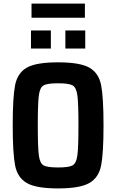

<svg xmlns="http://www.w3.org/2000/svg" viewBox="-20 -1044 649 1072"><path d="M51 -344Q51 -502 64.5 -569.5Q78 -637 130 -666.5Q182 -696 304 -696Q426 -696 478.5 -666.5Q531 -637 544.5 -569Q558 -501 558 -344Q558 -187 544.5 -119.5Q531 -52 478.5 -22Q426 8 304 8Q182 8 130 -22Q78 -52 64.5 -119.5Q51 -187 51 -344ZM418 -344Q418 -468 412 -512Q406 -556 385 -567.5Q364 -579 304 -579Q244 -579 223.5 -567.5Q203 -556 197 -512.5Q191 -469 191 -344Q191 -219 197 -175.5Q203 -132 223.5 -120.5Q244 -109 304 -109Q364 -109 385 -120.5Q406 -132 412 -176Q418 -220 418 -344ZM153 -773V-874H264V-773ZM345 -773V-874H456V-773ZM156 -945V-1024H454V-945Z"/></svg>

Font: Saira Semi Condensed SemiBold
Style: Regular
Weight: 600
Width: 4
Designer: Hector Gatti with collaboration of the Omnibus-Type team
Foundry: Omnibus-Type
Version: Version 1.001; ttfautohint (v1.8)